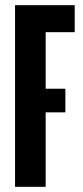

<svg xmlns="http://www.w3.org/2000/svg" viewBox="-20 -720 318 740"><path d="M72 -287V-378H232V-287ZM38 0V-700H268V-596H156V0Z"/></svg>

Font: Tektur Condensed Medium
Style: Regular
Weight: 500
Width: 3
Designer: Adam Jagosz
Foundry: Adam Jagosz
Version: Version 1.005;gftools[0.9.30]